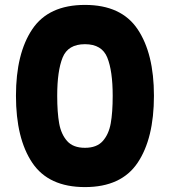

<svg xmlns="http://www.w3.org/2000/svg" viewBox="-20 -765 692 782"><path d="M326 -745Q474 -745 540.5 -646Q607 -547 607 -375Q607 -201 540.5 -102Q474 -3 326 -3Q178 -3 111.5 -102Q45 -201 45 -375Q45 -547 111.5 -646Q178 -745 326 -745ZM326 -585Q257 -585 235 -530.5Q213 -476 213 -375Q213 -307 221 -262.5Q229 -218 253.5 -190.5Q278 -163 326 -163Q374 -163 398.5 -190.5Q423 -218 431 -262.5Q439 -307 439 -375Q439 -476 417 -530.5Q395 -585 326 -585Z"/></svg>

Font: IBM-Poppins
Style: Poppins-Bold
Weight: 700
Designer: Mike Abbink, Paul van der Laan, Pieter van Rosmalen, Ben Mitchell, Mark Frömberg
Foundry: Bold Monday
Version: Version 1.1